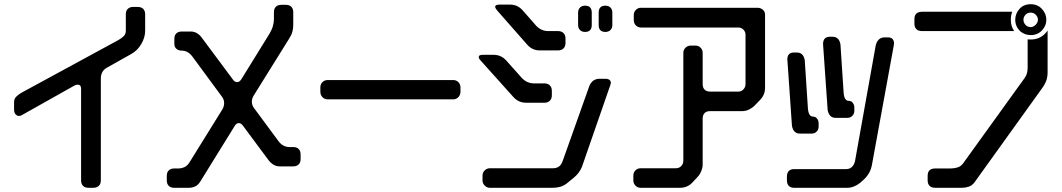

<svg xmlns="http://www.w3.org/2000/svg" viewBox="-20 -790 5054 914"><path d="M366 69Q366 85 375 94.5Q384 104 402 104H424Q440 104 450 95Q460 86 460 69V-417Q460 -433 467 -446.5Q474 -460 491 -469L605 -533Q635 -550 653 -581Q671 -612 671 -644V-722Q671 -738 662 -747.5Q653 -757 635 -757H614Q598 -757 588.5 -748Q579 -739 579 -722V-644Q579 -628 569 -618Q559 -608 543 -599L83 -349Q66 -339 56.5 -329Q47 -319 47 -303V-268Q47 -253 54.5 -245.5Q62 -238 68 -238Q71 -238 75 -238.5Q79 -239 84 -242L335 -383Q342 -387 350 -387Q366 -387 366 -367Z M809 104H879Q895 104 909 97.5Q923 91 933 75L1097 -190Q1105 -204 1117 -204Q1128 -204 1137 -191L1258 -28Q1281 2 1311 2H1376Q1392 2 1401.5 -7Q1411 -16 1411 -33V-55Q1411 -71 1402 -80.5Q1393 -90 1376 -90H1358Q1326 -90 1305 -119L1189 -276Q1179 -289 1179 -306Q1179 -320 1187 -334L1357 -607Q1368 -624 1372 -639.5Q1376 -655 1376 -671V-732Q1376 -748 1367 -757.5Q1358 -767 1341 -767H1319Q1303 -767 1293.5 -758Q1284 -749 1284 -732V-699Q1284 -683 1279 -665.5Q1274 -648 1262 -628L1129 -413Q1120 -399 1109 -399Q1097 -399 1089 -411L941 -610Q919 -640 888 -640H845Q829 -640 819.5 -631Q810 -622 810 -605V-580Q810 -566 820 -557.5Q830 -549 845 -549Q874 -549 895 -522L1037 -329Q1047 -316 1047 -299Q1047 -284 1039 -270L882 -17Q872 -1 858 5.5Q844 12 828 12H809Q793 12 783.5 21Q774 30 774 47V69Q774 85 783 94.5Q792 104 809 104Z M1540 -317H2137Q2152 -317 2162 -327.5Q2172 -338 2172 -353V-374Q2172 -389 2162 -399Q2152 -409 2137 -409H1540Q1525 -409 1515 -399Q1505 -389 1505 -374V-353Q1505 -338 1515 -327.5Q1525 -317 1540 -317Z M2862 -638Q2877 -638 2886 -647Q2895 -656 2895 -671V-730Q2895 -745 2886 -754Q2877 -763 2862 -763Q2830 -763 2830 -730V-671Q2830 -638 2862 -638ZM2765 -638Q2797 -638 2797 -671V-730Q2797 -763 2765 -763Q2750 -763 2741 -754Q2732 -745 2732 -730V-671Q2732 -656 2741 -647Q2750 -638 2765 -638ZM2491 -576Q2515 -550 2549 -550H2637Q2653 -550 2662.5 -559.5Q2672 -569 2672 -585V-607Q2672 -623 2662.5 -632.5Q2653 -642 2637 -642H2590Q2556 -642 2532 -668L2467 -742Q2443 -768 2409 -768H2357Q2337 -768 2337 -757Q2337 -753 2345 -742ZM2425 -327Q2449 -301 2484 -301H2572Q2588 -301 2597.5 -310.5Q2607 -320 2607 -336V-358Q2607 -374 2597.5 -383.5Q2588 -393 2572 -393H2523Q2488 -393 2464 -419L2389 -503Q2365 -529 2330 -529H2278Q2259 -529 2259 -519Q2259 -511 2267 -503ZM2312 104H2611Q2651 104 2677 84L2709 58Q2737 36 2750 5L2884 -381Q2888 -392 2888 -394Q2888 -415 2861 -415H2834Q2801 -415 2786 -382L2658 -22Q2646 12 2610 11H2312Q2298 11 2287.5 21Q2277 31 2277 46V69Q2277 83 2287.5 93.5Q2298 104 2312 104Z M3029 104H3217Q3253 104 3277 78L3301 52Q3311 42 3318 25Q3325 8 3325 -7V-226Q3325 -242 3334 -251.5Q3343 -261 3360 -261H3513Q3530 -261 3545.5 -268.5Q3561 -276 3573 -288L3597 -313Q3622 -338 3622 -372V-721Q3622 -735 3611 -744Q3600 -753 3587 -753H3031Q3017 -753 3007 -743Q2997 -733 2997 -718V-695Q2997 -679 3007 -669Q3017 -659 3031 -659H3495Q3509 -659 3519 -649Q3529 -639 3529 -624V-390Q3529 -375 3519 -364.5Q3509 -354 3495 -354H3360Q3344 -354 3334.5 -363Q3325 -372 3325 -390V-539Q3325 -553 3315 -563Q3305 -573 3291 -573H3268Q3254 -573 3243.5 -563Q3233 -553 3233 -539V-25Q3233 -10 3223 0.5Q3213 11 3197 11H3029Q3015 11 3005 21Q2995 31 2995 46V69Q2995 83 3005 93.5Q3015 104 3029 104Z M3920 -266Q3927 -229 3958 -229H4014Q4028 -229 4037.5 -238.5Q4047 -248 4047 -263V-278Q4047 -291 4039.5 -300.5Q4032 -310 4020 -310Q3999 -310 3996 -349L3981 -578Q3975 -615 3943 -615H3930Q3899 -615 3898 -581ZM4149 -575 4050 -22Q4040 15 4008 15H3761Q3726 15 3726 52V67Q3726 104 3761 104H4013Q4045 104 4075 80L4096 61Q4123 34 4130 -1L4235 -575L4236 -584Q4236 -595 4229.5 -603.5Q4223 -612 4207 -612H4191Q4159 -612 4149 -575ZM3750 -191Q3757 -154 3788 -154H3844Q3858 -154 3867.5 -163.5Q3877 -173 3877 -188V-203Q3877 -216 3869.5 -225.5Q3862 -235 3850 -235Q3829 -235 3826 -274L3811 -503Q3805 -540 3773 -540H3760Q3729 -540 3728 -509Z M4799 -734H4370Q4333 -734 4333 -699V-677Q4333 -661 4342 -651.5Q4351 -642 4370 -642H4808Q4792 -664 4792 -696Q4792 -719 4799 -734ZM4872 -603V-467Q4872 -455 4869 -442.5Q4866 -430 4858 -419L4566 -14Q4555 2 4538.5 7Q4522 12 4505 12H4432Q4396 12 4396 47V69Q4396 85 4405 94.5Q4414 104 4432 104H4559Q4576 104 4592 98.5Q4608 93 4619 78L4943 -373Q4957 -393 4963 -413Q4967 -428 4967 -444V-645Q4965 -641 4961.5 -637Q4958 -633 4954 -629Q4927 -602 4887 -602Q4883 -602 4879.5 -602Q4876 -602 4872 -603ZM4837 -641Q4858 -623 4887 -623Q4919 -623 4940 -645Q4961 -667 4961 -696Q4961 -725 4940 -747.5Q4919 -770 4887 -770Q4853 -770 4833 -747.5Q4813 -725 4813 -696Q4813 -664 4837 -641ZM4887 -661Q4871 -661 4861.5 -672Q4852 -683 4852 -696Q4852 -709 4861.5 -719.5Q4871 -730 4887 -730Q4901 -730 4911 -719.5Q4921 -709 4921 -696Q4921 -683 4910 -672Q4899 -661 4887 -661Z"/></svg>

Font: WDXL Lubrifont JP N
Style: Regular
Weight: 400
Designer: [WDXL Lubrifont] Copyright 2020-2022 (c) NightFurySL2001, Skr-ZERO; [ZCOOL QingKe HuangYou] Copyright 2018-2022 (c) The 
Version: Version 2.001;hotconv 1.1.1;makeotfexe 2.6.0